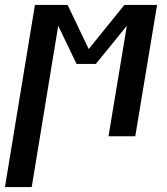

<svg xmlns="http://www.w3.org/2000/svg" viewBox="-56 -550 676 775"><path d="M-36 205 85 -530H217L302 -352L446 -530H578L490 0H382L456 -446L331 -292H253L179 -446L72 205Z"/></svg>

Font: Iosevka Curly SmBdExObl
Style: Regular
Weight: 600
Width: 7
Italic angle: -9°
Monospace: yes
Designer: Belleve Invis
Foundry: Belleve Invis
Version: Version 11.1.0; ttfautohint (v1.8.3)